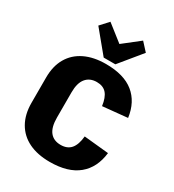

<svg xmlns="http://www.w3.org/2000/svg" viewBox="-225 -1087 1115 1227"><g transform="rotate(30 332.0 -474.0)"><path d="M335 11Q244 11 179.5 -20.5Q115 -52 80.5 -112.5Q46 -173 46 -258V-445Q46 -529 80.5 -588.5Q115 -648 180 -679.5Q245 -711 335 -711Q468 -711 541 -652Q614 -593 629 -483L447 -465Q439 -525 414 -553.5Q389 -582 342 -582Q291 -582 262.5 -547.5Q234 -513 234 -444V-258Q234 -187 261.5 -152.5Q289 -118 341 -118Q390 -118 416 -148.5Q442 -179 448 -242L630 -224Q617 -111 543 -50Q469 11 335 11ZM519 -900 387 -739H301L169 -899L224 -959L401 -820H288L465 -959Z"/></g></svg>

Font: Pathway Extreme SemiCondensed ExtraBold
Style: Regular
Weight: 800
Width: 4
Version: Version 1.001;gftools[0.9.26]